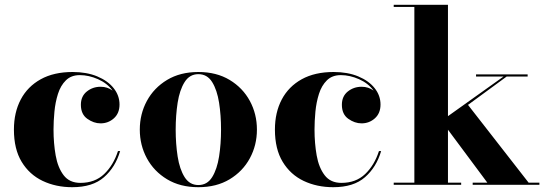

<svg xmlns="http://www.w3.org/2000/svg" viewBox="-20 -770 2280 800"><path d="M480.5 -140.5Q461 -73.5 413.5 -31.8Q366 10 281 10Q213 10 157.8 -16.2Q102.5 -42.5 70.2 -95.8Q38 -149 38 -230Q38 -301.5 66.5 -355.5Q95 -409.5 149.8 -439.8Q204.5 -470 282.5 -470Q341 -470 385 -451.8Q429 -433.5 453.5 -402.8Q478 -372 478 -334.5Q478 -298 454.5 -277Q431 -256 399 -256Q370.5 -256 343.8 -275Q317 -294 317 -333.5Q317 -369 341.8 -388.8Q366.5 -408.5 399 -408.5Q428 -408.5 449 -392.5Q427 -423 388.5 -440Q350 -457 312.5 -457Q276.5 -457 254.5 -435.2Q232.5 -413.5 221.5 -378.8Q210.5 -344 206.8 -304.8Q203 -265.5 203 -230Q203 -173 212 -122.2Q221 -71.5 245.2 -39.8Q269.5 -8 315 -8Q375.5 -8 414 -44.8Q452.5 -81.5 471.5 -140.5Z M562.5 -230Q562.5 -295 592 -349.5Q621.5 -404 676.2 -437Q731 -470 806.5 -470Q882 -470 936.8 -437Q991.5 -404 1021 -349.5Q1050.5 -295 1050.5 -230Q1050.5 -165 1021 -110.5Q991.5 -56 936.8 -23Q882 10 806.5 10Q731 10 676.2 -23Q621.5 -56 592 -110.5Q562.5 -165 562.5 -230ZM712 -230Q712 -170.5 720.2 -117.8Q728.5 -65 749.2 -32Q770 1 806.5 1Q843.5 1 864 -32Q884.5 -65 892.8 -117.8Q901 -170.5 901 -230Q901 -289.5 892.8 -342.2Q884.5 -395 864 -428Q843.5 -461 806.5 -461Q770 -461 749.2 -428Q728.5 -395 720.2 -342.2Q712 -289.5 712 -230Z M1568 -140.5Q1548.5 -73.5 1501 -31.8Q1453.5 10 1368.5 10Q1300.5 10 1245.2 -16.2Q1190 -42.5 1157.8 -95.8Q1125.5 -149 1125.5 -230Q1125.5 -301.5 1154 -355.5Q1182.5 -409.5 1237.2 -439.8Q1292 -470 1370 -470Q1428.5 -470 1472.5 -451.8Q1516.5 -433.5 1541 -402.8Q1565.5 -372 1565.5 -334.5Q1565.5 -298 1542 -277Q1518.5 -256 1486.5 -256Q1458 -256 1431.2 -275Q1404.5 -294 1404.5 -333.5Q1404.5 -369 1429.2 -388.8Q1454 -408.5 1486.5 -408.5Q1515.5 -408.5 1536.5 -392.5Q1514.5 -423 1476 -440Q1437.5 -457 1400 -457Q1364 -457 1342 -435.2Q1320 -413.5 1309 -378.8Q1298 -344 1294.2 -304.8Q1290.5 -265.5 1290.5 -230Q1290.5 -173 1299.5 -122.2Q1308.5 -71.5 1332.8 -39.8Q1357 -8 1402.5 -8Q1463 -8 1501.5 -44.8Q1540 -81.5 1559 -140.5Z M1620.5 -9H1706.5V-741H1620.5V-750H1846.5V-286L2078 -451H1963.5V-460H2178.5V-451H2091L1930 -333L2182.5 -9H2227.5V0H1949.5V-9H2010.5L1846.5 -229.5V-9H1901.5V0H1620.5Z"/></svg>

Font: Bodoni* 24pt
Style: Bold
Weight: 700
Version: Version 2.3